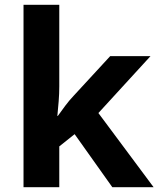

<svg xmlns="http://www.w3.org/2000/svg" viewBox="-20 -780 660 800"><path d="M227 -420Q227 -389 224.5 -358.5Q222 -328 219 -297H221Q236 -318 252 -339.5Q268 -361 286 -380L439 -546H607L390 -309L620 0H448L291 -221L227 -170V0H78V-760H227Z"/></svg>

Font: Noto Sans Hanifi Rohingya
Style: Bold
Weight: 700
Designer: Monotype Design Team and DaltonMaag
Foundry: Google LLC
Version: Version 2.102; ttfautohint (v1.8.4.7-5d5b)